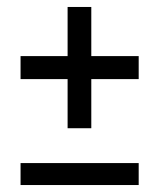

<svg xmlns="http://www.w3.org/2000/svg" viewBox="-20 -531 457 551"><path d="M174 -163V-304H39V-370H174V-511H242V-370H378V-304H242V-163ZM39 0V-63H378V0Z"/></svg>

Font: Alumni Sans SemiBold
Style: Regular
Weight: 600
Designer: Robert E. Leuschke
Foundry: Robert E. Leuschke
Version: Version 1.018